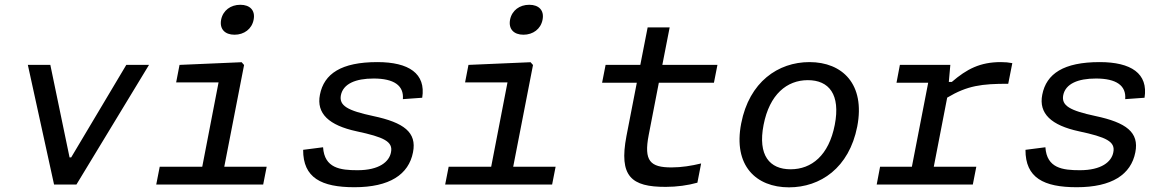

<svg xmlns="http://www.w3.org/2000/svg" viewBox="-20 -792 5000 824"><path d="M99.5 -513.5 212 0H308L619.5 -513.5H522L285.5 -116.5H278.5L196 -513.5Z M650.5 0H1109.5L1124.5 -76.5H942.5L1027.5 -513L1017 -525L750.5 -513.5L736 -438.5H918L848 -76.5H665.5ZM986.5 -643C1027.5 -643 1061 -667.5 1068.5 -707.5C1076.5 -747.5 1052.5 -771.5 1011.5 -771.5C970 -771.5 937 -747.5 929 -707.5C921.5 -667.5 945 -643 986.5 -643Z M1599.5 -525.5C1444.5 -525.5 1370.5 -475.5 1353 -385.5C1337 -304.5 1392 -254 1510.5 -228.5C1627.5 -203.5 1667.5 -184.5 1658 -138.5C1650.5 -97.5 1607 -61.5 1514.5 -61.5C1440.5 -61.5 1372.5 -70 1366.5 -160L1281 -149C1280.5 -29 1359 11.5 1501 11.5C1652 11.5 1734 -43 1752.5 -138.5C1769.5 -224 1713.5 -266 1581.5 -294C1471.5 -317.5 1434.5 -338.5 1443 -383.5C1453 -432.5 1506 -455 1583.5 -455C1670.5 -455 1714 -425 1709 -366.5L1792 -372.5C1808.5 -476.5 1734.5 -525.5 1599.5 -525.5Z M1890.5 0H2349.5L2364.5 -76.5H2182.5L2267.5 -513L2257 -525L1990.5 -513.5L1976 -438.5H2158L2088 -76.5H1905.5ZM2226.5 -643C2267.5 -643 2301 -667.5 2308.5 -707.5C2316.5 -747.5 2292.5 -771.5 2251.5 -771.5C2210 -771.5 2177 -747.5 2169 -707.5C2161.5 -667.5 2185 -643 2226.5 -643Z M2837.5 10C2884 10 2932.5 3.5 2973 -8L2989 -90.5C2948 -80.5 2905 -73.5 2862 -73.5C2770.5 -73.5 2742.5 -101 2764 -212.5L2807.5 -437H3044L3059 -513.5H2822.5L2854 -674.5H2759.5L2728 -513.5H2579L2564 -437H2713L2668.5 -208C2635.5 -35 2689 10.5 2837.5 10Z M3659 -249C3694 -430.5 3595.5 -525.5 3454 -525.5C3319.5 -525.5 3195.5 -440.5 3161 -262.5C3125.5 -81 3225 12 3366 12C3500.5 12 3624 -71 3659 -249ZM3562.5 -256C3537 -125 3463 -65.5 3373 -65.5C3283 -65.5 3231.5 -125 3257 -256C3282.5 -387 3357 -448 3447 -448C3537.5 -448 3588 -387 3562.5 -256Z M4058.5 -513.5H3842L3827.5 -437H3963.5L3893.5 -76.5H3757L3742.5 0H4155L4170 -76.5H3987.5L4045 -373C4132 -425 4193.5 -432.5 4307 -432.5L4324.5 -521C4309.5 -524 4294 -525.5 4275.5 -525.5C4186 -525.5 4129 -495.5 4065 -440.5H4052Z M4699.5 -525.5C4544.5 -525.5 4470.5 -475.5 4453 -385.5C4437 -304.5 4492 -254 4610.5 -228.5C4727.5 -203.5 4767.5 -184.5 4758 -138.5C4750.5 -97.5 4707 -61.5 4614.5 -61.5C4540.5 -61.5 4472.5 -70 4466.5 -160L4381 -149C4380.5 -29 4459 11.5 4601 11.5C4752 11.5 4834 -43 4852.5 -138.5C4869.5 -224 4813.5 -266 4681.5 -294C4571.5 -317.5 4534.5 -338.5 4543 -383.5C4553 -432.5 4606 -455 4683.5 -455C4770.5 -455 4814 -425 4809 -366.5L4892 -372.5C4908.5 -476.5 4834.5 -525.5 4699.5 -525.5Z"/></svg>

Font: Monaspace Neon
Style: Italic
Weight: 400
Italic angle: -11°
Designer: Riley Cran & the Lettermatic Team
Foundry: Lettermatic
Version: Version 1.200 (Monaspace Neon)